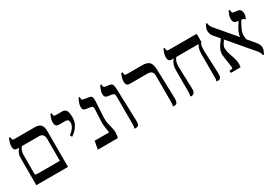

<svg xmlns="http://www.w3.org/2000/svg" viewBox="23 -1320 2927 2058"><g transform="rotate(-30 1486.0 -291.5)"><path d="M78 0V-330Q78 -368 88.5 -393Q99 -418 118 -439V-440H103Q75 -440 64 -452.5Q53 -465 53 -490Q53 -510 58 -529Q63 -548 69 -563.5Q75 -579 77 -586H94V-575Q94 -559 99.5 -552.5Q105 -546 121 -546H385Q406 -546 425.5 -537.5Q445 -529 457.5 -506.5Q470 -484 470 -442V0ZM143 -100H427V-366Q427 -401 413 -420.5Q399 -440 367 -440H153Q143 -428 135.5 -414Q128 -400 124.5 -380Q121 -360 121 -330V-123Q121 -108 126.5 -104Q132 -100 143 -100Z M669 -257 658 -284Q694 -310 713 -339Q732 -368 732 -398Q732 -419 723 -429.5Q714 -440 691 -440H618Q589 -440 577.5 -453Q566 -466 566 -493Q566 -514 570.5 -532Q575 -550 581 -563.5Q587 -577 590 -586H607V-571Q607 -559 612.5 -552.5Q618 -546 634 -546H711Q739 -546 751.5 -533.5Q764 -521 767 -513Q770 -506 772.5 -494Q775 -482 776.5 -468Q778 -454 778 -440Q778 -397 764.5 -365Q751 -333 732 -311Q713 -289 695 -276Q677 -263 669 -257Z M839 0 858 -100H1037Q1033 -124 1029 -147.5Q1025 -171 1023 -199.5Q1021 -228 1023 -266L1029 -379Q1031 -408 1025 -419.5Q1019 -431 996 -434L950 -440Q931 -443 919.5 -452Q908 -461 908 -487Q908 -516 919.5 -543Q931 -570 938 -586H954V-569Q954 -556 958 -551Q962 -546 976 -544L1035 -535Q1066 -531 1073 -513.5Q1080 -496 1078 -461L1067 -269Q1065 -229 1072.5 -192.5Q1080 -156 1088.5 -125Q1097 -94 1097 -70Q1097 -54 1093.5 -34Q1090 -14 1088 0Z M1311 3Q1307 3 1301.5 2.5Q1296 2 1292 1V-5Q1296 -10 1297.5 -19Q1299 -28 1299 -57V-377Q1299 -412 1292.5 -422.5Q1286 -433 1263 -436L1216 -443Q1199 -445 1188.5 -456.5Q1178 -468 1178 -491Q1178 -511 1184 -530.5Q1190 -550 1197 -565Q1204 -580 1207 -586H1223V-573Q1223 -559 1227.5 -553Q1232 -547 1248 -545L1291 -539Q1320 -535 1329 -518Q1338 -501 1339 -465L1352 -67Q1354 -35 1345.5 -16Q1337 3 1311 3Z M1787 3Q1783 3 1777.5 2.5Q1772 2 1768 1V-5Q1772 -10 1773.5 -19Q1775 -28 1775 -57V-369Q1775 -410 1758 -425Q1741 -440 1703 -440H1495Q1466 -440 1454.5 -452Q1443 -464 1443 -492Q1443 -514 1448 -533Q1453 -552 1459 -566Q1465 -580 1467 -586H1484V-571Q1484 -559 1489.5 -552.5Q1495 -546 1511 -546H1703Q1766 -546 1791 -519Q1816 -492 1818 -425L1829 -67Q1830 -37 1821.5 -17Q1813 3 1787 3Z M2325 4Q2321 4 2316 3.5Q2311 3 2307 2V-4Q2312 -11 2312.5 -19.5Q2313 -28 2313 -56V-326Q2313 -365 2319 -389Q2325 -413 2332 -425Q2339 -437 2340 -439V-440H2017Q1988 -440 1976.5 -452Q1965 -464 1965 -492Q1965 -514 1970 -533Q1975 -552 1981 -566Q1987 -580 1989 -586H2006V-571Q2006 -559 2011.5 -552.5Q2017 -546 2033 -546H2364Q2378 -546 2378 -532V-444L2374 -440Q2363 -433 2359 -407Q2355 -381 2356 -337L2367 -65Q2369 -37 2360.5 -16.5Q2352 4 2325 4ZM2000 4Q1996 4 1991 3.5Q1986 3 1983 2V-4Q1985 -8 1987.5 -16Q1990 -24 1990 -49V-321Q1990 -359 1999 -384Q2008 -409 2018.5 -422.5Q2029 -436 2033 -439V-465H2065V-441Q2051 -427 2041.5 -399.5Q2032 -372 2033 -337L2042 -58Q2043 -35 2033.5 -15.5Q2024 4 2000 4Z M2879 7Q2878 -4 2870 -22Q2862 -40 2845 -59L2516 -446Q2507 -457 2499.5 -475Q2492 -493 2492 -515Q2492 -538 2501 -557Q2510 -576 2517 -590H2532V-584Q2532 -574 2537.5 -558Q2543 -542 2560 -522L2881 -144Q2896 -125 2906 -107Q2916 -89 2916 -65Q2916 -46 2909 -29.5Q2902 -13 2892 7ZM2485 0V-29H2512Q2522 -29 2524.5 -37.5Q2527 -46 2523 -64L2508 -170Q2502 -205 2503.5 -230.5Q2505 -256 2515 -278Q2525 -300 2542 -324L2587 -388L2610 -360L2579 -315Q2559 -287 2560 -258.5Q2561 -230 2571 -195L2597 -115Q2608 -84 2609.5 -56.5Q2611 -29 2606 0ZM2813 -220 2763 -278Q2763 -301 2774 -330.5Q2785 -360 2804 -391L2843 -452L2872 -446L2837 -383Q2820 -351 2811.5 -325.5Q2803 -300 2803.5 -275.5Q2804 -251 2813 -220ZM2904 -420Q2901 -426 2895 -430.5Q2889 -435 2875 -436L2813 -445Q2791 -448 2781.5 -463Q2772 -478 2772 -499Q2772 -528 2783.5 -554.5Q2795 -581 2799 -590H2815V-572Q2815 -559 2821.5 -554Q2828 -549 2838 -547L2885 -541Q2911 -537 2920 -518Q2929 -499 2929 -481Q2929 -460 2922.5 -442.5Q2916 -425 2914 -420Z"/></g></svg>

Font: Frank Ruhl Libre
Style: Regular
Weight: 400
Designer: Yanek Iontef
Foundry: Fontef
Version: Version 6.004